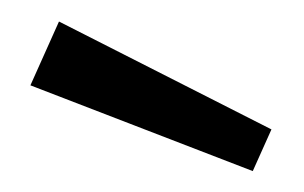

<svg xmlns="http://www.w3.org/2000/svg" viewBox="-28 -786 345 218"><g transform="rotate(5 145.0 -677.0)"><path d="M32 -752 6 -677 266 -602 283 -651Z"/></g></svg>

Font: Bisquit Text
Style: Regular
Weight: 400
Version: Version 1.004;Glyphs 3.2.3 (3260)